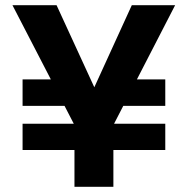

<svg xmlns="http://www.w3.org/2000/svg" viewBox="-20 -720 723 740"><path d="M67 -142V-243H617V-142ZM296 -312H67V-414H294ZM421 -312 424 -414H617V-312ZM267 0V-238L28 -700H198L347 -376H340L488 -700H655L417 -238V0Z"/></svg>

Font: DM Sans 9pt 36pt Black
Style: Regular
Weight: 900
Version: Version 4.004;gftools[0.9.30]